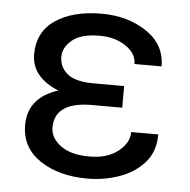

<svg xmlns="http://www.w3.org/2000/svg" viewBox="-44 -582 629 635"><g transform="rotate(5 270.0 -264.5)"><path d="M363.3 -305.7V-233.9H256.3Q139.2 -231.4 139.2 -148.4Q139.2 -114.3 173.1 -88.9Q207 -63.5 269 -63.5Q328.1 -63.5 364 -91.8Q399.9 -120.1 399.9 -156.2H489.7Q489.7 -98.6 457 -62Q424.3 -25.4 373.8 -7.8Q323.2 9.8 269 9.8Q173.3 9.8 110.8 -32.2Q48.3 -74.2 48.3 -148.9Q48.3 -239.7 147.5 -272Q57.6 -309.1 57.6 -384.3Q57.6 -459 115.5 -498.3Q173.3 -537.6 269 -537.6Q355.5 -537.6 418.2 -495.6Q481 -453.6 481 -381.3H391.1Q391.1 -416 355.5 -440.2Q319.8 -464.4 269 -464.4Q206.5 -464.4 177.2 -439.7Q147.9 -415 147.9 -384.3Q147.9 -349.6 174.8 -327.6Q201.7 -305.7 263.2 -305.7Z"/></g></svg>

Font: Roboto21382017
Style: Regular
Weight: 400
Designer: Christian Robertson
Foundry: Google
Version: Version 2.138; 2017